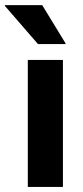

<svg xmlns="http://www.w3.org/2000/svg" viewBox="-52 -736 326 756"><path d="M57.5 0V-500H195.8V0ZM97.5 -562.5 -32.5 -712.5V-715.8H114.2L205.8 -565.8V-562.5Z"/></svg>

Font: Funnel Display Light
Style: Bold
Weight: 700
Version: Version 1.000